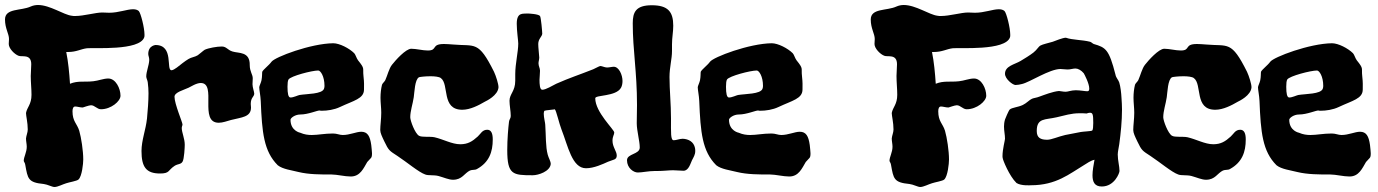

<svg xmlns="http://www.w3.org/2000/svg" viewBox="-20 -697 5514 768"><path d="M557 -548C558 -550 558 -554 558 -558C558 -586 543 -645 535 -653C529 -658 522 -660 512 -660C488 -660 454 -646 417 -646C408 -646 397 -647 389 -647C362 -647 315 -633 281 -633C276 -633 271 -633 267 -634C234 -638 180 -677 132 -677C122 -677 112 -675 103 -671C64 -653 0 -665 0 -619C0 -583 16 -562 16 -541C16 -535 15 -527 15 -521C15 -503 38 -480 54 -474C67 -468 105 -483 105 -440C105 -425 103 -407 103 -393C103 -368 106 -341 106 -318C106 -279 88 -268 84 -245C84 -233 91 -207 91 -179C91 -167 85 -155 84 -143C84 -132 87 -121 87 -110C87 -88 75 -69 75 -54C75 -50 80 -46 81 -38C91 18 92 33 155 39C171 41 188 51 198 51C211 51 231 40 245 36C256 32 288 27 294 21C308 8 313 -43 313 -59C313 -94 305 -146 297 -174C288 -203 270 -211 270 -252C270 -263 273 -271 281 -271C289 -271 300 -267 311 -267C312 -267 336 -276 344 -276C359 -276 368 -260 384 -260C424 -260 462 -292 462 -314C462 -343 443 -383 413 -383C394 -383 373 -374 353 -372C317 -368 292 -375 260 -362C257 -407 253 -449 245 -489C247 -489 250 -489 252 -489C286 -489 303 -501 328 -504C355 -507 539 -493 557 -548Z M997 -322C997 -330 990 -347 990 -360C990 -368 991 -377 991 -384C991 -399 979 -411 979 -436C980 -492 935 -483 910 -491C890 -497 886 -511 867 -511C848 -511 814 -505 799 -498C791 -493 781 -483 771 -476C760 -469 745 -468 734 -461C720 -453 698 -435 698 -435C698 -435 699 -435 700 -436C697 -434 696 -433 696 -433C696 -433 697 -434 697 -434C702 -439 677 -416 666 -416C643 -416 677 -517 602 -517C607 -517 573 -518 573 -481C573 -474 577 -468 577 -457C576 -435 565 -411 565 -391C565 -384 570 -376 571 -368C573 -352 574 -338 574 -324C574 -293 571 -254 568 -223C563 -177 546 -136 546 -93C546 -30 564 -3 620 -3C660 -3 651 -16 679 -34C692 -42 703 -39 710 -50C717 -61 719 -110 719 -118C719 -143 707 -167 707 -185C707 -191 710 -195 710 -199C710 -208 678 -281 678 -310C678 -328 715 -337 734 -346C743 -350 765 -365 783 -365C849 -365 774 -206 855 -206C871 -206 889 -213 904 -217C946 -228 984 -228 984 -267C984 -272 983 -276 983 -281C983 -307 996 -309 997 -322Z M1465 -117C1460 -153 1450 -170 1425 -170C1405 -170 1379 -157 1351 -157C1338 -157 1328 -163 1312 -163C1278 -163 1252 -157 1227 -157C1212 -157 1197 -159 1181 -166C1181 -166 1142 -173 1142 -218C1142 -225 1160 -239 1181 -239C1213 -239 1250 -256 1259 -255C1262 -254 1264 -254 1267 -254C1289 -254 1317 -258 1340 -269C1395 -295 1436 -302 1436 -339C1436 -357 1437 -365 1434 -392C1430 -427 1441 -420 1412 -456C1406 -464 1402 -479 1397 -484C1377 -504 1338 -524 1313 -524C1223 -523 1080 -469 1066 -450C1056 -436 1033 -419 1029 -410C1028 -407 1029 -390 1026 -376C1024 -366 1017 -353 1017 -348C1017 -337 1022 -315 1023 -293C1028 -167 1035 -92 1091 -36C1111 -20 1147 -16 1174 -9C1215 1 1262 1 1307 1C1328 1 1359 9 1383 9C1421 9 1434 -24 1449 -49C1464 -67 1468 -63 1468 -84C1468 -93 1466 -104 1465 -117ZM1276 -342C1268 -320 1207 -322 1178 -317C1172 -316 1154 -307 1142 -307C1133 -307 1130 -323 1130 -350C1130 -363 1131 -374 1134 -379C1143 -393 1228 -415 1253 -415C1262 -415 1278 -392 1278 -353C1278 -349 1277 -345 1276 -342Z M1974 -348C1974 -361 1964 -393 1956 -410C1893 -536 1881 -511 1792 -519C1779 -520 1766 -521 1756 -521C1703 -521 1732 -495 1691 -495C1671 -495 1645 -502 1625 -502C1603 -502 1562 -456 1548 -438C1536 -423 1530 -396 1521 -376C1517 -369 1510 -364 1508 -358C1504 -342 1502 -324 1502 -306C1502 -286 1505 -266 1505 -246C1505 -221 1501 -196 1501 -177C1501 -165 1508 -151 1517 -132C1535 -94 1538 -94 1570 -73C1608 -48 1655 -8 1681 1C1694 6 1715 2 1734 7C1756 13 1775 22 1792 22C1829 22 1837 -4 1860 -15C1869 -19 1880 -16 1888 -21C1937 -48 1951 -90 1951 -139C1951 -161 1946 -178 1929 -178C1909 -178 1903 -162 1891 -151C1869 -131 1851 -120 1821 -120C1788 -120 1753 -140 1718 -148C1699 -152 1668 -147 1656 -154C1640 -163 1621 -214 1621 -228C1621 -253 1631 -281 1635 -308C1638 -328 1639 -379 1656 -388C1657 -389 1679 -392 1702 -392C1719 -392 1736 -390 1743 -385C1778 -360 1744 -258 1829 -258C1861 -258 1895 -276 1919 -290C1925 -293 1972 -315 1974 -348Z M2464 -346C2468 -353 2470 -363 2470 -373C2470 -397 2456 -430 2435 -430C2428 -430 2417 -427 2408 -427C2399 -427 2388 -433 2381 -433C2376 -432 2364 -425 2353 -420C2295 -397 2259 -386 2205 -362C2190 -355 2164 -338 2149 -338C2139 -338 2138 -361 2138 -378C2138 -389 2140 -399 2140 -414C2140 -425 2134 -432 2134 -444C2134 -451 2137 -459 2137 -467C2136 -485 2133 -506 2133 -521C2133 -542 2148 -550 2149 -562C2149 -570 2144 -628 2140 -633C2134 -641 2096 -643 2090 -643C2073 -641 2047 -650 2047 -602C2047 -573 2053 -534 2053 -523C2053 -490 2041 -442 2041 -401C2041 -391 2041 -382 2041 -374C2041 -332 2018 -321 2018 -294C2018 -275 2023 -253 2023 -233C2023 -223 2017 -220 2016 -210C2013 -186 2009 -140 2009 -97C2009 2 2031 4 2111 4C2133 4 2180 -11 2183 -41C2183 -52 2174 -66 2171 -78C2162 -110 2164 -155 2161 -198C2161 -205 2155 -227 2155 -242C2155 -247 2156 -252 2158 -254C2160 -256 2201 -259 2199 -260C2205 -256 2217 -201 2226 -179C2252 -113 2268 -24 2324 -24C2356 -24 2392 -41 2412 -50C2433 -59 2447 -57 2447 -75C2447 -92 2430 -109 2430 -134C2430 -152 2437 -158 2437 -167C2437 -179 2361 -248 2361 -304C2361 -318 2444 -310 2464 -346Z M2760 -105C2755 -130 2734 -141 2711 -142C2699 -142 2685 -136 2675 -136C2662 -136 2664 -166 2664 -223C2664 -281 2658 -337 2658 -389C2658 -428 2668 -461 2668 -493C2668 -502 2668 -511 2668 -520C2668 -547 2673 -569 2673 -594C2673 -650 2652 -676 2587 -676C2523 -676 2511 -648 2511 -604C2511 -495 2528 -411 2528 -277C2528 -252 2527 -228 2527 -204C2527 -174 2539 -133 2539 -107C2539 -79 2488 -83 2488 -56C2488 -25 2514 -7 2531 -7C2549 -7 2574 -13 2599 -13C2602 -13 2606 -13 2609 -13C2633 -13 2656 -16 2672 -16C2685 -16 2702 -14 2714 -14C2735 -14 2742 -44 2748 -56C2754 -68 2761 -78 2761 -93C2761 -96 2761 -100 2760 -105Z M3219 -117C3214 -153 3204 -170 3179 -170C3159 -170 3133 -157 3105 -157C3092 -157 3082 -163 3066 -163C3032 -163 3006 -157 2981 -157C2966 -157 2951 -159 2935 -166C2935 -166 2896 -173 2896 -218C2896 -225 2914 -239 2935 -239C2967 -239 3004 -256 3013 -255C3016 -254 3018 -254 3021 -254C3043 -254 3071 -258 3094 -269C3149 -295 3190 -302 3190 -339C3190 -357 3191 -365 3188 -392C3184 -427 3195 -420 3166 -456C3160 -464 3156 -479 3151 -484C3131 -504 3092 -524 3067 -524C2977 -523 2834 -469 2820 -450C2810 -436 2787 -419 2783 -410C2782 -407 2783 -390 2780 -376C2778 -366 2771 -353 2771 -348C2771 -337 2776 -315 2777 -293C2782 -167 2789 -92 2845 -36C2865 -20 2901 -16 2928 -9C2969 1 3016 1 3061 1C3082 1 3113 9 3137 9C3175 9 3188 -24 3203 -49C3218 -67 3222 -63 3222 -84C3222 -93 3220 -104 3219 -117ZM3030 -342C3022 -320 2961 -322 2932 -317C2926 -316 2908 -307 2896 -307C2887 -307 2884 -323 2884 -350C2884 -363 2885 -374 2888 -379C2897 -393 2982 -415 3007 -415C3016 -415 3032 -392 3032 -353C3032 -349 3031 -345 3030 -342Z M4020 -548C4021 -550 4021 -554 4021 -558C4021 -586 4006 -645 3998 -653C3992 -658 3985 -660 3975 -660C3951 -660 3917 -646 3880 -646C3871 -646 3860 -647 3852 -647C3825 -647 3778 -633 3744 -633C3739 -633 3734 -633 3730 -634C3697 -638 3643 -677 3595 -677C3585 -677 3575 -675 3566 -671C3527 -653 3463 -665 3463 -619C3463 -583 3479 -562 3479 -541C3479 -535 3478 -527 3478 -521C3478 -503 3501 -480 3517 -474C3530 -468 3568 -483 3568 -440C3568 -425 3566 -407 3566 -393C3566 -368 3569 -341 3569 -318C3569 -279 3551 -268 3547 -245C3547 -233 3554 -207 3554 -179C3554 -167 3548 -155 3547 -143C3547 -132 3550 -121 3550 -110C3550 -88 3538 -69 3538 -54C3538 -50 3543 -46 3544 -38C3554 18 3555 33 3618 39C3634 41 3651 51 3661 51C3674 51 3694 40 3708 36C3719 32 3751 27 3757 21C3771 8 3776 -43 3776 -59C3776 -94 3768 -146 3760 -174C3751 -203 3733 -211 3733 -252C3733 -263 3736 -271 3744 -271C3752 -271 3763 -267 3774 -267C3775 -267 3799 -276 3807 -276C3822 -276 3831 -260 3847 -260C3887 -260 3925 -292 3925 -314C3925 -343 3906 -383 3876 -383C3857 -383 3836 -374 3816 -372C3780 -368 3755 -375 3723 -362C3720 -407 3716 -449 3708 -489C3710 -489 3713 -489 3715 -489C3749 -489 3766 -501 3791 -504C3818 -507 4002 -493 4020 -548Z M4466 -305C4465 -325 4462 -351 4457 -367C4454 -377 4444 -386 4442 -398C4416 -500 4403 -507 4355 -521C4350 -523 4345 -529 4340 -530C4309 -538 4269 -537 4244 -546C4243 -546 4243 -546 4242 -546C4232 -546 4201 -534 4191 -530C4174 -525 4151 -520 4142 -515C4133 -510 4129 -499 4114 -487C4100 -476 4077 -462 4062 -453C4038 -439 4000 -433 4000 -402C4000 -381 4031 -357 4042 -357C4050 -357 4060 -359 4068 -361C4099 -368 4178 -421 4222 -421C4231 -421 4241 -419 4250 -419C4262 -419 4272 -423 4282 -423C4292 -423 4305 -416 4315 -404C4318 -399 4337 -363 4337 -343C4337 -337 4336 -332 4329 -332C4320 -332 4301 -336 4283 -336C4265 -336 4252 -330 4243 -330C4231 -330 4222 -333 4216 -333C4191 -331 4156 -317 4139 -311C4127 -306 4114 -305 4108 -302C4098 -298 4086 -284 4071 -277C4052 -268 4028 -267 4019 -259C4015 -256 4000 -220 4000 -219C3997 -209 3996 -199 3996 -191C3996 -173 4000 -158 4000 -142C4000 -136 3990 -100 3990 -73C3990 -70 3990 -67 3991 -64C3991 -58 4017 7 4046 35C4065 47 4101 44 4104 44C4205 44 4258 -2 4315 -36C4328 -44 4343 -55 4358 -58C4354 -36 4350 -14 4350 4C4350 30 4358 49 4387 49C4438 49 4458 -5 4458 -13C4458 -32 4451 -55 4451 -79C4451 -90 4455 -106 4457 -120C4463 -164 4468 -213 4468 -259C4468 -275 4467 -290 4466 -305ZM4349 -175C4346 -172 4313 -171 4303 -169C4289 -166 4260 -161 4241 -157C4214 -151 4186 -138 4169 -138C4142 -138 4127 -146 4127 -173C4127 -226 4160 -217 4207 -228C4239 -235 4263 -244 4299 -244C4308 -244 4317 -244 4327 -243C4327 -243 4333 -246 4340 -246C4351 -246 4353 -239 4353 -205C4353 -191 4352 -178 4349 -175Z M4986 -348C4986 -361 4976 -393 4968 -410C4905 -536 4893 -511 4804 -519C4791 -520 4778 -521 4768 -521C4715 -521 4744 -495 4703 -495C4683 -495 4657 -502 4637 -502C4615 -502 4574 -456 4560 -438C4548 -423 4542 -396 4533 -376C4529 -369 4522 -364 4520 -358C4516 -342 4514 -324 4514 -306C4514 -286 4517 -266 4517 -246C4517 -221 4513 -196 4513 -177C4513 -165 4520 -151 4529 -132C4547 -94 4550 -94 4582 -73C4620 -48 4667 -8 4693 1C4706 6 4727 2 4746 7C4768 13 4787 22 4804 22C4841 22 4849 -4 4872 -15C4881 -19 4892 -16 4900 -21C4949 -48 4963 -90 4963 -139C4963 -161 4958 -178 4941 -178C4921 -178 4915 -162 4903 -151C4881 -131 4863 -120 4833 -120C4800 -120 4765 -140 4730 -148C4711 -152 4680 -147 4668 -154C4652 -163 4633 -214 4633 -228C4633 -253 4643 -281 4647 -308C4650 -328 4651 -379 4668 -388C4669 -389 4691 -392 4714 -392C4731 -392 4748 -390 4755 -385C4790 -360 4756 -258 4841 -258C4873 -258 4907 -276 4931 -290C4937 -293 4984 -315 4986 -348Z M5460 -117C5455 -153 5445 -170 5420 -170C5400 -170 5374 -157 5346 -157C5333 -157 5323 -163 5307 -163C5273 -163 5247 -157 5222 -157C5207 -157 5192 -159 5176 -166C5176 -166 5137 -173 5137 -218C5137 -225 5155 -239 5176 -239C5208 -239 5245 -256 5254 -255C5257 -254 5259 -254 5262 -254C5284 -254 5312 -258 5335 -269C5390 -295 5431 -302 5431 -339C5431 -357 5432 -365 5429 -392C5425 -427 5436 -420 5407 -456C5401 -464 5397 -479 5392 -484C5372 -504 5333 -524 5308 -524C5218 -523 5075 -469 5061 -450C5051 -436 5028 -419 5024 -410C5023 -407 5024 -390 5021 -376C5019 -366 5012 -353 5012 -348C5012 -337 5017 -315 5018 -293C5023 -167 5030 -92 5086 -36C5106 -20 5142 -16 5169 -9C5210 1 5257 1 5302 1C5323 1 5354 9 5378 9C5416 9 5429 -24 5444 -49C5459 -67 5463 -63 5463 -84C5463 -93 5461 -104 5460 -117ZM5271 -342C5263 -320 5202 -322 5173 -317C5167 -316 5149 -307 5137 -307C5128 -307 5125 -323 5125 -350C5125 -363 5126 -374 5129 -379C5138 -393 5223 -415 5248 -415C5257 -415 5273 -392 5273 -353C5273 -349 5272 -345 5271 -342Z"/></svg>

Font: Freckle Face
Style: Regular
Weight: 400
Designer: Astigmatic (AOETI)
Foundry: Astigmatic (AOETI)
Version: Version 1.000